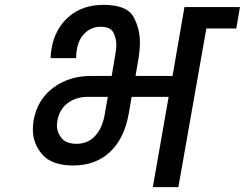

<svg xmlns="http://www.w3.org/2000/svg" viewBox="-20 -769 1006 789"><path d="M966 -740 951 -652H828L713 0H608L673 -371H521L509 -302Q491 -200 432 -144.5Q373 -89 281 -89Q193 -89 154 -134Q115 -179 115 -236Q115 -254 118 -274Q134 -361 199.5 -409Q265 -457 354 -457H439L454 -546Q458 -567 458 -585Q458 -611 446 -635Q434 -659 393 -659Q357 -659 330 -634Q303 -609 296 -566Q293 -551 293 -537Q293 -533 293 -530H188Q189 -554 192 -570Q206 -651 262.5 -700Q319 -749 405 -749Q501 -749 528 -700.5Q555 -652 555 -595Q555 -564 549 -528L537 -457H689L738 -740ZM423 -371H341Q292 -371 258 -345Q224 -319 216 -274Q214 -263 214 -254Q214 -224 233.5 -201Q253 -178 295 -178Q340 -178 370 -209.5Q400 -241 410 -297Z"/></svg>

Font: Fz Poppins Med
Style: Italic
Weight: 500
Italic angle: -10°
Designer: Ninad Kale (Devanagari), Jonny Pinhorn (Latin)
Foundry: Indian Type Foundry
Version: Vit hóa bi Vntype.Com & FontZin.Com